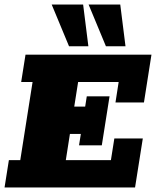

<svg xmlns="http://www.w3.org/2000/svg" viewBox="-22 -823 685 843"><path d="M-2 0 17 -120H67L121 -463H71L90 -583H643L610 -373H485L499 -463H321L304 -355H352L359 -400H459L425 -185H325L333 -235H285L267 -120H465L480 -215H605L571 0ZM443 -620 367 -803H506L529 -620ZM281 -620 205 -803H343L366 -620Z"/></svg>

Font: Rokkitt SemiBold Black
Style: Italic
Weight: 900
Italic angle: -9°
Version: Version 3.103